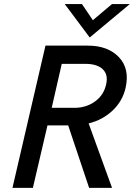

<svg xmlns="http://www.w3.org/2000/svg" viewBox="-20 -911 650 932"><path d="M415.5 -729 294.4 -891.1H377.9L430.7 -813L523.4 -891.1H609.9ZM40.5 1 200.7 -689.5H406.7Q503.9 -689.5 557.4 -633.3Q610.8 -577.1 589.4 -483.4Q574.7 -419.9 526.4 -374.3Q478 -328.6 410.2 -312L523.9 1H412.6L311 -302.2H210.4L139.6 1ZM231 -387.7H349.1Q403.8 -390.1 443.8 -420.4Q483.9 -450.7 495.1 -501Q506.3 -548.3 479 -574.7Q451.7 -601.1 393.6 -601.1H279.8Z"/></svg>

Font: HK Grotesk Medium Italic
Style: Regular
Weight: 500
Italic angle: -13°
Designer: Alfredo Marco Pradil and Stefan Peev
Foundry: Hanken Design Co.
Version: Version 1.000;PS 001.000;hotconv 1.0.88;makeotf.lib2.5.64775